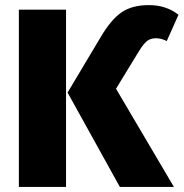

<svg xmlns="http://www.w3.org/2000/svg" viewBox="-20 -733 720 753"><path d="M450 0 245 -370 374 -586Q415 -656 456.5 -684.5Q498 -713 564 -713Q632 -713 680 -675L634 -572Q612 -583 592 -583Q572 -583 558.5 -573.5Q545 -564 526 -534L435 -385L662 0ZM239 -695V0H54V-695Z"/></svg>

Font: FiraGO ExtraBold
Style: Regular
Weight: 800
Designer: bBox Type
Foundry: bBox Type GmbH
Version: Version 1.001;PS 001.001;hotconv 1.0.88;makeotf.lib2.5.64775